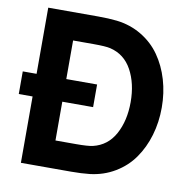

<svg xmlns="http://www.w3.org/2000/svg" viewBox="-83 -832 909 914"><g transform="rotate(10 372.0 -375.0)"><path d="M409.2 -745.6Q475.6 -737.8 529.8 -705.3Q584 -672.9 619.1 -622.8Q654.3 -572.8 673.1 -509.3Q691.9 -445.8 691.9 -375Q691.9 -304.2 673.1 -240.7Q654.3 -177.2 619.1 -127.2Q584 -77.1 529.8 -44.7Q475.6 -12.2 409.2 -4.4Q368.7 0 319.8 0H77.1V-320.8H10.3V-430.2H77.1V-750H319.8Q368.7 -750 409.2 -745.6ZM400.9 -138.7Q470.7 -155.3 506.1 -220.2Q541.5 -285.2 541.5 -375Q541.5 -464.8 506.1 -529.8Q470.7 -594.7 400.9 -611.3Q378.4 -616.7 319.8 -616.7H220.7V-430.2H369.6V-320.8H220.7V-133.3H319.8Q378.4 -133.3 400.9 -138.7Z"/></g></svg>

Font: Manrope3 ExtraBold
Style: Bold
Weight: 800
Width: 4
Designer: Mikhail Sharanda
Foundry: Mikhail Sharanda
Version: Version 3.000;PS 003.000;hotconv 1.0.88;makeotf.lib2.5.64775